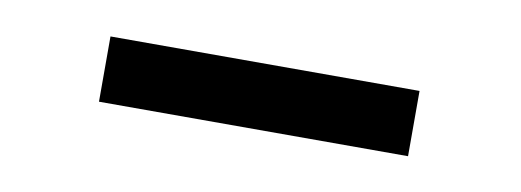

<svg xmlns="http://www.w3.org/2000/svg" viewBox="-25 -638 535 197"><g transform="rotate(10 242.0 -539.0)"><path d="M80 -573H402V-505H80Z"/></g></svg>

Font: Fundamental  Brigade
Style: Regular
Weight: 400
Designer: Peter Wiegel, original typeface by Arno Drescher 1935
Foundry: Peter Wiegel
Version: Version 0.000 2012 initial release